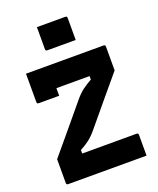

<svg xmlns="http://www.w3.org/2000/svg" viewBox="-168 -1037 936 1137"><g transform="rotate(-20 300.0 -468.5)"><path d="M205 -937H384Q395 -937 395 -926V-787H216Q205 -787 205 -798ZM190 -510H61Q50 -510 50 -521V-700H539Q550 -700 550 -689V-539Q489 -466 428.5 -394Q368 -322 308 -249Q282 -218 257 -199Q232 -180 201 -164V-142H544Q555 -142 555 -131V0H61Q50 0 50 -11V-161Q111 -233 171 -305.5Q231 -378 292 -451Q317 -481 342.5 -500Q368 -519 399 -536V-558H190Z"/></g></svg>

Font: Recursive Sn Lnr St XBd
Style: Regular
Weight: 800
Version: Version 1.079;hotconv 1.0.112;makeotfexe 2.5.65598; ttfautoh